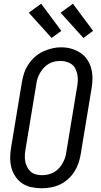

<svg xmlns="http://www.w3.org/2000/svg" viewBox="-20 -999 540 1027"><path d="M202 8Q174 8 147 2Q120 -4 98.5 -18.5Q77 -33 62 -55.5Q47 -78 40.5 -104Q34 -130 34.5 -158Q35 -186 40 -214L97 -559Q101 -584 109 -608Q117 -632 131.5 -654Q146 -676 166 -694Q186 -712 209.5 -723Q233 -734 257.5 -740Q282 -746 307 -746Q335 -746 361.5 -738.5Q388 -731 410 -716.5Q432 -702 447 -679.5Q462 -657 468.5 -631Q475 -605 474.5 -577Q474 -549 469 -521L412 -176Q408 -151 400 -127Q392 -103 378 -81Q364 -59 344 -41Q324 -23 300.5 -12Q277 -1 252 3.5Q227 8 202 8ZM204 -62Q220 -62 236 -65.5Q252 -69 267 -77Q282 -85 294 -97.5Q306 -110 314.5 -125Q323 -140 328 -155.5Q333 -171 335 -187L392 -532Q395 -549 396 -566Q397 -583 394 -599Q391 -615 384 -630Q377 -645 364.5 -654.5Q352 -664 336 -668.5Q320 -673 303 -673Q287 -673 271 -669.5Q255 -666 240.5 -657.5Q226 -649 214.5 -636.5Q203 -624 194.5 -609.5Q186 -595 181 -579.5Q176 -564 174 -548L117 -203Q114 -186 113 -169Q112 -152 115 -136Q118 -120 125 -106Q132 -92 143.5 -81.5Q155 -71 171 -66.5Q187 -62 204 -62ZM426 -796 304 -931 370 -979 478 -834ZM256 -796 134 -931 200 -979 308 -834Z"/></svg>

Font: Iosevka Curly Slab Oblique
Style: Regular
Weight: 400
Italic angle: -9°
Monospace: yes
Designer: Belleve Invis
Foundry: Belleve Invis
Version: Version 11.1.0; ttfautohint (v1.8.3)